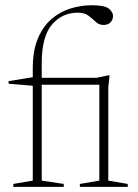

<svg xmlns="http://www.w3.org/2000/svg" viewBox="-20 -730 538 750"><path d="M143 -24.5 229 -11.5V0H32V-11.5L108 -24.5V-395L13.5 -403V-413L108 -428.5V-462.5Q108 -533.5 128.5 -581Q149 -628.5 182.5 -656.8Q216 -685 256.5 -697.2Q297 -709.5 337.5 -709.5Q389.5 -709.5 405.5 -696Q421.5 -682.5 421.5 -668Q421.5 -653 411.8 -642.8Q402 -632.5 384.5 -632.5Q367 -632.5 354.2 -644.5Q341.5 -656.5 326 -668.5Q310.5 -680.5 283.5 -680.5Q223 -680.5 183 -634Q143 -587.5 143 -483V-426H357L404 -436H408L403 -388.5V-24.5L479 -11.5V0H292V-11.5L368 -24.5V-399H143Z"/></svg>

Font: Newsreader 16pt ExtraLight
Style: Regular
Weight: 275
Designer: Hugues Gentile
Foundry: Production Type
Version: Version 1.003; ttfautohint (v1.8.3)